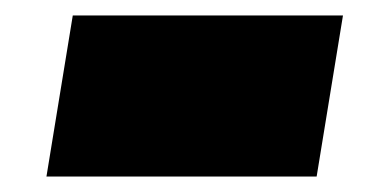

<svg xmlns="http://www.w3.org/2000/svg" viewBox="-20 -442 490 248"><path d="M40 -214 74 -422H423L389 -214Z"/></svg>

Font: Georama ExtraExtended Black
Style: Italic
Weight: 900
Width: 8
Italic angle: -9°
Designer: Jean-Baptiste Levee
Foundry: Production Type
Version: Version 1.000